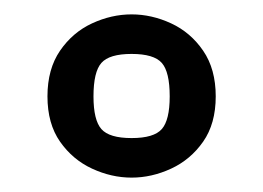

<svg xmlns="http://www.w3.org/2000/svg" viewBox="-20 -599 366 267"><path d="M163 -352Q135 -352 108 -364.5Q81 -377 63.5 -402Q46 -427 46 -465Q46 -503 63.5 -528.5Q81 -554 108 -566.5Q135 -579 163 -579Q191 -579 218 -566.5Q245 -554 262.5 -528.5Q280 -503 280 -465Q280 -427 262.5 -402Q245 -377 218 -364.5Q191 -352 163 -352ZM163 -407Q194 -407 205 -419.5Q216 -432 216 -465Q216 -499 205 -511.5Q194 -524 163 -524Q132 -524 121 -511.5Q110 -499 110 -465Q110 -432 121 -419.5Q132 -407 163 -407Z"/></svg>

Font: Texturina SemiBold
Style: Regular
Weight: 600
Designer: Guillermo Torres Carreño
Foundry: Omnibus-Type
Version: Version 1.002; ttfautohint (v1.8.3)